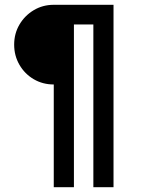

<svg xmlns="http://www.w3.org/2000/svg" viewBox="-20 -780 594 800"><path d="M204 -428Q158 -428 120.5 -450Q83 -472 61 -510Q39 -548 39 -594Q39 -640 61 -677.5Q83 -715 120.5 -737.5Q158 -760 204 -760H453V0H369V-678H288V0H204Z"/></svg>

Font: Synthetic
Style: Regular
Weight: 400
Designer: Santiago Orozco
Foundry: Typemade
Version: Version 2.000; ttfautohint (v1.8.4.7-5d5b)